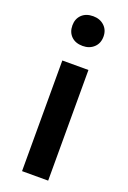

<svg xmlns="http://www.w3.org/2000/svg" viewBox="-154 -853 603 905"><g transform="rotate(20 148.0 -400.5)"><path d="M83 0V-555H214V0ZM149 -652Q113 -652 92 -672.5Q71 -693 71 -727Q71 -760 92 -780.5Q113 -801 149 -801Q183 -801 205 -780.5Q227 -760 227 -727Q227 -693 205 -672.5Q183 -652 149 -652Z"/></g></svg>

Font: Noto Sans HK Thin SemiBold
Style: Regular
Weight: 600
Version: Version 2.004-H2;hotconv 1.0.118;makeotfexe 2.5.65603